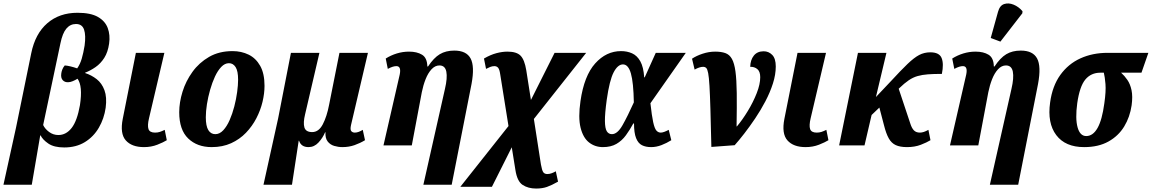

<svg xmlns="http://www.w3.org/2000/svg" viewBox="-53 -842 6671 1112"><path d="M-33 228 40 -104 128 -534Q151 -647 221 -707.5Q291 -768 396 -768Q472 -768 514 -744Q556 -720 571 -679.5Q586 -639 579 -590Q572 -540 551 -507Q530 -474 500.5 -453.5Q471 -433 440 -421V-419Q477 -407 507 -383.5Q537 -360 552 -319.5Q567 -279 559 -218Q550 -155 519.5 -102.5Q489 -50 438.5 -19Q388 12 319 12Q260 12 227 -10.5Q194 -33 182 -58H180L131 228ZM285 -60Q330 -60 362 -101Q394 -142 410 -233Q427 -344 396 -386Q383 -378 368.5 -372Q354 -366 344 -366Q323 -364 310.5 -377.5Q298 -391 302 -417Q303 -426 307.5 -438.5Q312 -451 322 -463Q336 -462 355 -457.5Q374 -453 394 -446Q411 -470 420.5 -502.5Q430 -535 437 -578Q445 -637 434 -670Q423 -703 387 -703Q354 -703 331.5 -676.5Q309 -650 297 -591L197 -118Q207 -96 231 -78Q255 -60 285 -60Z M781 10Q710 10 675.5 -29Q641 -68 658 -154L734 -536H899L810 -157Q800 -115 807 -94.5Q814 -74 845 -74Q860 -74 872.5 -78Q885 -82 901 -90L913 -30Q894 -18 858.5 -4Q823 10 781 10Z M1173 10Q1089 10 1037 -40Q985 -90 985 -192Q985 -249 1004 -310.5Q1023 -372 1061.5 -425.5Q1100 -479 1158 -512.5Q1216 -546 1294 -546Q1345 -546 1387 -525.5Q1429 -505 1454 -460.5Q1479 -416 1479 -345Q1479 -301 1467.5 -252.5Q1456 -204 1432 -157.5Q1408 -111 1371.5 -73Q1335 -35 1285.5 -12.5Q1236 10 1173 10ZM1194 -65Q1219 -65 1240 -87.5Q1261 -110 1277 -146.5Q1293 -183 1304 -225.5Q1315 -268 1320.5 -309Q1326 -350 1326 -380Q1326 -431 1311.5 -453.5Q1297 -476 1273 -476Q1249 -476 1228.5 -454.5Q1208 -433 1192 -398.5Q1176 -364 1164 -322Q1152 -280 1145.5 -238.5Q1139 -197 1139 -163Q1139 -112 1153.5 -88.5Q1168 -65 1194 -65Z M1473 228 1558 -157 1632 -536H1797L1714 -180Q1702 -131 1710 -104Q1718 -77 1755 -77Q1793 -77 1816.5 -122Q1840 -167 1853 -235L1913 -536H2078L1980 -118Q1974 -91 1981.5 -82.5Q1989 -74 2002 -74Q2013 -74 2025 -78.5Q2037 -83 2048 -90L2061 -30Q2033 -13 2000.5 -1.5Q1968 10 1930 10Q1906 10 1882.5 3Q1859 -4 1844.5 -23Q1830 -42 1832 -76H1830Q1816 -43 1791.5 -16.5Q1767 10 1734 10Q1691 10 1679 -27H1677L1638 228Z M2399 228 2524 -327Q2539 -391 2532 -427Q2525 -463 2492 -463Q2467 -463 2446.5 -441Q2426 -419 2412 -383.5Q2398 -348 2390 -308L2332 0H2168L2262 -410Q2272 -459 2243 -459Q2233 -459 2221.5 -455.5Q2210 -452 2193 -443L2181 -503Q2211 -522 2245.5 -532.5Q2280 -543 2316 -543Q2362 -543 2391.5 -525Q2421 -507 2422 -457H2426Q2459 -507 2494 -528Q2529 -549 2578 -549Q2648 -549 2672.5 -503.5Q2697 -458 2678 -356L2563 228Z M2613 240 2892 -112 2844 -412Q2840 -440 2832 -449.5Q2824 -459 2810 -459Q2798 -459 2785.5 -454Q2773 -449 2762 -443L2750 -503Q2788 -525 2822 -534Q2856 -543 2886 -543Q2939 -543 2962 -519.5Q2985 -496 2995 -435L3022 -263L3159 -536H3342L3039 -153L3080 111Q3086 145 3093.5 155.5Q3101 166 3117 166Q3130 166 3143 161Q3156 156 3166 150L3179 210Q3142 231 3115 240.5Q3088 250 3052 250Q3006 250 2974 229Q2942 208 2932 142L2911 11L2796 240Z M3439 10Q3393 10 3358.5 -17Q3324 -44 3309.5 -102.5Q3295 -161 3309 -257Q3330 -403 3394 -474.5Q3458 -546 3544 -546Q3579 -546 3608 -533Q3637 -520 3655.5 -487Q3674 -454 3678 -394H3681L3745 -536H3919L3714 -244Q3722 -171 3730 -134.5Q3738 -98 3748.5 -86Q3759 -74 3774 -74Q3790 -74 3820 -90L3835 -30Q3808 -13 3778 -1.5Q3748 10 3718 10Q3687 10 3665 -1Q3643 -12 3631 -42Q3619 -72 3619 -127H3615Q3595 -90 3572 -58.5Q3549 -27 3517 -8.5Q3485 10 3439 10ZM3491 -65Q3523 -65 3552.5 -117Q3582 -169 3618 -249Q3616 -364 3601 -416.5Q3586 -469 3555 -469Q3525 -469 3501 -423Q3477 -377 3461 -264Q3450 -184 3450.5 -141Q3451 -98 3461.5 -81.5Q3472 -65 3491 -65Z M3955 -502Q3980 -519 4016.5 -531Q4053 -543 4089 -543Q4124 -543 4148 -534.5Q4172 -526 4186 -501Q4200 -476 4206.5 -428.5Q4213 -381 4214 -303Q4215 -225 4213 -110H4215Q4247 -148 4278 -199Q4309 -250 4329.5 -302Q4350 -354 4350 -395Q4350 -428 4333 -442Q4316 -456 4292 -455Q4293 -495 4313 -520Q4333 -545 4370 -545Q4399 -545 4419.5 -524Q4440 -503 4440 -457Q4440 -410 4423.5 -358.5Q4407 -307 4380 -255.5Q4353 -204 4321 -156.5Q4289 -109 4258 -69Q4227 -29 4202 -1L4067 9Q4064 -123 4061.5 -209Q4059 -295 4056 -345Q4053 -395 4048.5 -418.5Q4044 -442 4037 -448.5Q4030 -455 4019 -455Q3999 -455 3970 -439Z M4613 10Q4542 10 4507.5 -29Q4473 -68 4490 -154L4566 -536H4731L4642 -157Q4632 -115 4639 -94.5Q4646 -74 4677 -74Q4692 -74 4704.5 -78Q4717 -82 4733 -90L4745 -30Q4726 -18 4690.5 -4Q4655 10 4613 10Z M4807 0 4916 -536H5081L5020 -280L5106 -371Q5165 -435 5203 -471.5Q5241 -508 5270.5 -523.5Q5300 -539 5335 -539Q5387 -539 5400.5 -506Q5414 -473 5402 -414Q5354 -414 5321 -411.5Q5288 -409 5261.5 -401.5Q5235 -394 5210 -377Q5185 -360 5155 -331L5152 -328L5219 -127Q5227 -101 5239.5 -87.5Q5252 -74 5275 -74Q5296 -74 5324 -90L5336 -30Q5315 -17 5280 -3.5Q5245 10 5200 10Q5160 10 5135 -1.5Q5110 -13 5094.5 -40.5Q5079 -68 5067 -116L5040 -219L4995 -176L4954 0Z M5680 228 5805 -327Q5820 -391 5813 -427Q5806 -463 5773 -463Q5748 -463 5727.5 -441Q5707 -419 5693 -383.5Q5679 -348 5671 -308L5613 0H5449L5543 -410Q5553 -459 5524 -459Q5514 -459 5502.5 -455.5Q5491 -452 5474 -443L5462 -503Q5492 -522 5526.5 -532.5Q5561 -543 5597 -543Q5643 -543 5672.5 -525Q5702 -507 5703 -457H5707Q5740 -507 5775 -528Q5810 -549 5859 -549Q5929 -549 5953.5 -503.5Q5978 -458 5959 -356L5844 228ZM5741 -601 5685 -622 5727 -773Q5737 -810 5762.5 -818.5Q5788 -827 5817.5 -815Q5847 -803 5869 -777L5868 -765Z M6226 10Q6117 10 6064.5 -59.5Q6012 -129 6029 -249Q6042 -344 6088 -408Q6134 -472 6204.5 -504Q6275 -536 6362 -536H6598L6558 -421H6440Q6460 -403 6476.5 -379Q6493 -355 6500.5 -319.5Q6508 -284 6501 -232Q6491 -164 6458 -109.5Q6425 -55 6367 -22.5Q6309 10 6226 10ZM6238 -54Q6277 -54 6303.5 -100.5Q6330 -147 6343 -244Q6353 -314 6349.5 -355.5Q6346 -397 6340 -421H6320Q6266 -421 6233 -381.5Q6200 -342 6186 -244Q6174 -155 6188 -104.5Q6202 -54 6238 -54Z"/></svg>

Font: Noto Serif Condensed ExtraBold
Style: Italic
Weight: 800
Width: 3
Italic angle: -12°
Designer: Monotype Design Team
Foundry: Monotype Imaging Inc.
Version: Version 2.014; ttfautohint (v1.8.4.7-5d5b)